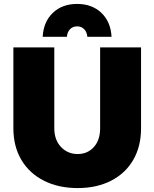

<svg xmlns="http://www.w3.org/2000/svg" viewBox="-20 -942 785 976"><path d="M375 -159Q425 -159 457 -194.5Q489 -230 489 -290V-701H697V-290Q697 -198 657.5 -129.5Q618 -61 545 -23.5Q472 14 375 14Q277 14 203 -23.5Q129 -61 88.5 -129.5Q48 -198 48 -290V-701H256V-290Q256 -231 290 -195Q324 -159 375 -159ZM197 -755Q201 -831 248.5 -876.5Q296 -922 372 -922Q448 -922 495.5 -876.5Q543 -831 547 -755H424Q422 -779 408 -793.5Q394 -808 372 -808Q350 -808 336 -793.5Q322 -779 320 -755Z"/></svg>

Font: #9Slide03 Montserrat ExtraBold
Style: Regular
Weight: 800
Designer: Julieta Ulanovsky
Foundry: Julieta Ulanovsky
Version: Version 6.001